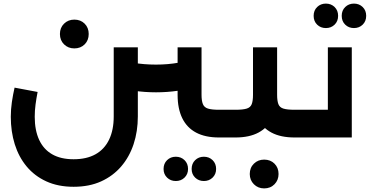

<svg xmlns="http://www.w3.org/2000/svg" viewBox="-20 -764 2055 1067"><path d="M1236 0V-154Q1245 -154 1250.5 -133Q1256 -112 1256 -78Q1256 -43 1250.5 -21.5Q1245 0 1236 0ZM1197 0Q1121 0 1070 -27Q1019 -54 993 -107Q967 -160 967 -237V-501H1100V-237Q1100 -204 1107.5 -185.5Q1115 -167 1136 -160.5Q1157 -154 1197 -154H1236V0ZM847 -251Q785 -251 726 -259.5Q667 -268 612 -285V-445Q662 -425 721.5 -415Q781 -405 847 -405Q913 -405 971.5 -415.5Q1030 -426 1080 -445V-285Q1026 -268 967.5 -259.5Q909 -251 847 -251ZM389 274Q303 274 237.5 244Q172 214 128 161Q84 108 62 37.5Q40 -33 40 -115Q40 -156 46 -197Q52 -238 61 -277L189 -253Q182 -217 177.5 -183Q173 -149 173 -115Q173 -40 197.5 13Q222 66 270 93.5Q318 121 389 121Q461 121 510.5 93.5Q560 66 586 12.5Q612 -41 612 -117V-501H746V-117Q746 -34 722.5 37Q699 108 653.5 161Q608 214 542 244Q476 274 389 274ZM393 -495Q359 -495 336 -517.5Q313 -540 313 -575Q313 -610 336 -632.5Q359 -655 393 -655Q428 -655 450.5 -632.5Q473 -610 473 -575Q473 -540 450.5 -517.5Q428 -495 393 -495ZM1113 242Q1084 242 1064.5 223Q1045 204 1045 175Q1045 145 1064.5 126Q1084 107 1113 107Q1142 107 1161.5 126Q1181 145 1181 175Q1181 204 1161.5 223Q1142 242 1113 242ZM957 242Q928 242 908.5 223Q889 204 889 175Q889 145 908.5 126Q928 107 957 107Q986 107 1005.5 126Q1025 145 1025 175Q1025 204 1005.5 223Q986 242 957 242Z M1236 0V-154H1289Q1330 -154 1351 -160.5Q1372 -167 1379 -185.5Q1386 -204 1386 -237V-501H1520V-237Q1520 -160 1494 -107.5Q1468 -55 1417 -27.5Q1366 0 1289 0ZM1617 0Q1540 0 1489 -27Q1438 -54 1412 -107Q1386 -160 1386 -237H1520Q1520 -204 1527 -185.5Q1534 -167 1555 -160.5Q1576 -154 1617 -154H1655V0ZM1655 0V-154Q1665 -154 1670 -133Q1675 -112 1675 -78Q1675 -43 1670 -21.5Q1665 0 1655 0ZM1236 0Q1226 0 1221 -21.5Q1216 -43 1216 -78Q1216 -113 1221 -133.5Q1226 -154 1236 -154ZM1448 283Q1414 283 1391 260Q1368 237 1368 203Q1368 168 1391 145.5Q1414 123 1448 123Q1483 123 1505.5 145.5Q1528 168 1528 203Q1528 237 1505.5 260Q1483 283 1448 283Z M1802 -501H1935V0H1655V-154H1802ZM1655 0Q1645 0 1640 -21Q1635 -42 1635 -78Q1635 -113 1640 -133.5Q1645 -154 1655 -154ZM1947 -608Q1918 -608 1898.5 -627Q1879 -646 1879 -676Q1879 -706 1898.5 -725Q1918 -744 1947 -744Q1976 -744 1995.5 -725Q2015 -706 2015 -676Q2015 -646 1995.5 -627Q1976 -608 1947 -608ZM1791 -608Q1762 -608 1742.5 -627Q1723 -646 1723 -676Q1723 -706 1742.5 -725Q1762 -744 1791 -744Q1820 -744 1839.5 -725Q1859 -706 1859 -676Q1859 -646 1839.5 -627Q1820 -608 1791 -608Z"/></svg>

Font: Alexandria SemiBold
Style: Regular
Weight: 600
Designer: Mohamed Gaber
Foundry: Kief Type Foundry
Version: Version 5.100